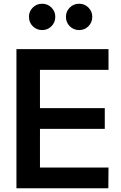

<svg xmlns="http://www.w3.org/2000/svg" viewBox="-20 -1008 648 1028"><path d="M68 0V-745H561V-634H194V-429H541V-318H194V-111H561L560 0ZM206 -847Q176 -847 155.5 -867.5Q135 -888 135 -918Q135 -947 155.5 -967.5Q176 -988 206 -988Q235 -988 255.5 -967.5Q276 -947 276 -918Q276 -888 255.5 -867.5Q235 -847 206 -847ZM404 -847Q374 -847 353.5 -867.5Q333 -888 333 -918Q333 -947 353.5 -967.5Q374 -988 404 -988Q433 -988 453.5 -967.5Q474 -947 474 -918Q474 -888 453.5 -867.5Q433 -847 404 -847Z"/></svg>

Font: Plus Jakarta Display Medium
Style: Regular
Weight: 500
Designer: Gumpita Rahayu
Foundry: Tokotype Studio
Version: Version 1.000